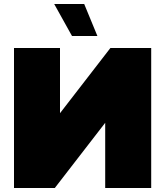

<svg xmlns="http://www.w3.org/2000/svg" viewBox="-20 -940 826 960"><path d="M736 0V-700H532L280 -374V-700H50V0H254L506 -326V0ZM467 -760 401 -920H251L340 -760Z"/></svg>

Font: Chess Sans Black
Style: Regular
Weight: 900
Designer: Wolf Bōese
Foundry: Wolf Bōese
Version: Version 7.223;Glyphs 3.3 (3306)